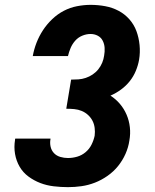

<svg xmlns="http://www.w3.org/2000/svg" viewBox="-20 -763 640 791"><path d="M260 8Q231 8 201.5 4.5Q172 1 146 -9Q120 -19 97.5 -35.5Q75 -52 61 -76Q47 -100 42 -128.5Q37 -157 42 -187Q42 -188 42 -189.5Q42 -191 43 -192H188Q188 -192 188 -191.5Q188 -191 188 -190Q185 -174 188.5 -158.5Q192 -143 202.5 -132Q213 -121 228.5 -116.5Q244 -112 260 -112Q279 -112 298 -117.5Q317 -123 332.5 -136Q348 -149 357 -167Q366 -185 370 -204Q372 -220 370 -236Q368 -252 361 -265.5Q354 -279 342.5 -289.5Q331 -300 316.5 -306Q302 -312 286 -313.5Q270 -315 253 -315L273 -435Q288 -435 303 -436Q318 -437 333 -442Q348 -447 361.5 -456Q375 -465 385 -477.5Q395 -490 401 -504.5Q407 -519 409 -534Q412 -550 411 -566Q410 -582 403 -595.5Q396 -609 382.5 -616Q369 -623 353 -623Q336 -623 319 -616Q302 -609 290 -595.5Q278 -582 271 -565.5Q264 -549 260 -532H115Q120 -560 130.5 -587Q141 -614 157 -638.5Q173 -663 195 -684Q217 -705 243 -718.5Q269 -732 297.5 -737.5Q326 -743 353 -743Q384 -743 413.5 -737.5Q443 -732 468.5 -718.5Q494 -705 513 -683.5Q532 -662 542 -635Q552 -608 555 -577.5Q558 -547 553 -517Q549 -494 539.5 -471Q530 -448 514.5 -428.5Q499 -409 478.5 -394Q458 -379 435 -369Q457 -355 474 -335Q491 -315 501.5 -290.5Q512 -266 515 -239Q518 -212 513 -184Q509 -156 497 -129Q485 -102 466.5 -79Q448 -56 423 -38.5Q398 -21 371 -10.5Q344 0 316 4Q288 8 260 8Z"/></svg>

Font: Iosevka Curly Heavy Extended
Style: Italic
Weight: 900
Width: 7
Italic angle: -9°
Monospace: yes
Designer: Belleve Invis
Foundry: Belleve Invis
Version: Version 11.1.0; ttfautohint (v1.8.3)